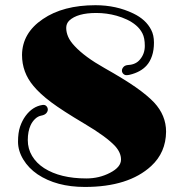

<svg xmlns="http://www.w3.org/2000/svg" viewBox="-20 -720 705 749"><path d="M79.6 -267.6Q106.9 -304.7 145.5 -310.5Q155.3 -312 160.9 -306.2Q166.5 -300.3 166.5 -292.7Q166.5 -285.2 160.4 -278.3Q154.3 -271.5 141.1 -269Q127.9 -266.6 116.9 -256.1Q106 -245.6 99.6 -231.9Q88.4 -207.5 88.4 -173.6Q88.4 -139.6 105.2 -111.6Q122.1 -83.5 152.3 -64Q215.3 -23.9 316.9 -23.9Q367.2 -23.9 409.2 -45.9Q452.1 -67.9 452.1 -97.7Q452.1 -124 429.7 -149.4Q395.5 -186.5 309.3 -237.5Q223.1 -288.6 179.2 -321.5Q135.3 -354.5 110.4 -384.8Q65.9 -437.5 65.9 -505.9Q66.9 -591.3 147 -645.5Q226.1 -699.7 352.5 -699.7Q433.6 -699.7 500 -667.5Q549.3 -644 569.8 -603.5Q580.6 -583 580.6 -553.7Q580.6 -524.4 573 -502Q565.4 -479.5 552.2 -464.8Q528.8 -438.5 485.4 -428.2Q479.5 -426.8 472.9 -426.8Q466.3 -426.8 460.9 -432.1Q455.6 -437.5 455.6 -444.6Q455.6 -451.7 461.7 -458.7Q467.8 -465.8 481.4 -466.6Q495.1 -467.3 506.6 -472.7Q518.1 -478 526.4 -488.3Q544.9 -510.3 544.9 -541Q544.9 -571.8 535.6 -589.8Q526.4 -607.9 510.7 -621.1Q495.1 -634.3 475.3 -643.6Q455.6 -652.8 434.6 -658.7Q396 -669.4 355.5 -669.4Q281.7 -669.4 250 -639.6Q238.3 -627.9 238.3 -611.1Q238.3 -594.2 245.8 -576.7Q253.4 -559.1 271.5 -540Q310.5 -498 387.2 -454.8Q463.9 -411.6 509.3 -379.9Q554.7 -348.1 581.1 -320.3Q627.9 -270 627.9 -206.1Q627 -125 569.8 -72.3Q481.4 9.3 311 9.3Q200.2 9.3 126.5 -40Q91.3 -64 70.8 -97.9Q50.3 -131.8 50.3 -167Q50.3 -202.1 58.3 -225.8Q66.4 -249.5 79.6 -267.6Z"/></svg>

Font: Limelight
Style: Regular
Weight: 400
Designer: Nicole Fally
Foundry: Nicole Fally
Version: Version 1.002